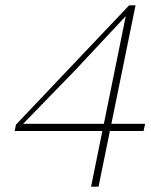

<svg xmlns="http://www.w3.org/2000/svg" viewBox="-20 -681 568 721"><path d="M322 20 366 -197 368 -206 452 -619H437L463 -632L263 -418L60 -209L68 -232V-216H525L519 -189H35L40 -213L465 -661H489L350 20Z"/></svg>

Font: Source Serif 4 ExtraLight
Style: Italic
Weight: 250
Italic angle: -12°
Designer: Frank Grießhammer
Foundry: Adobe Systems Incorporated
Version: Version 4.004;hotconv 1.0.116;makeotfexe 2.5.65601